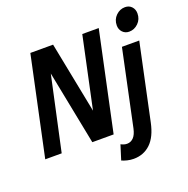

<svg xmlns="http://www.w3.org/2000/svg" viewBox="-162 -912 1232 1261"><g transform="rotate(-20 454.5 -282.0)"><path d="M12 0 159 -690H318L416 -193L522 -690H637L490 0H341L239 -517L127 0ZM754 -665Q754 -706 781.5 -733Q809 -760 845 -760Q874 -760 891.5 -741Q909 -722 909 -694Q909 -653 881.5 -626Q854 -599 818 -599Q790 -599 772 -618Q754 -637 754 -665ZM478 178 510 76Q532 88 553 88Q579 88 598 68.5Q617 49 626 7L738 -522H859L746 10Q726 105 678 150.5Q630 196 560 196Q537 196 515 190.5Q493 185 478 178Z"/></g></svg>

Font: Radio Canada Condensed SemiBold
Style: Italic
Weight: 600
Width: 3
Italic angle: -12°
Designer: Charles Daoud, Etienne Aubert Bonn, Alexandre Saumier Demers, Jacques Le Bailly
Foundry: Radio-Canada
Version: Version 2.104; ttfautohint (v1.8.4.7-5d5b);gftools[0.9.28.de